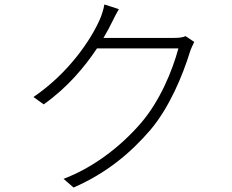

<svg xmlns="http://www.w3.org/2000/svg" viewBox="-20 -817 1040 861"><path d="M812 -655C800 -649 784 -647 759 -647H444C460 -674 474 -700 485 -723C492 -737 501 -756 513 -776L448 -797C445 -776 435 -747 429 -733C389 -640 288 -489 130 -382L176 -349C282 -424 359 -516 415 -600H780C753 -499 696 -362 611 -264C515 -153 392 -63 265 -15L310 24C456 -40 563 -128 655 -235C740 -336 799 -478 832 -585C835 -596 846 -618 851 -629Z"/></svg>

Font: Noto Sans T Chinese Light
Style: Regular
Weight: 300
Designer: Ryoko NISHIZUKA (kana & ideographs); Paul D. Hunt (Latin, Greek & Cyrillic); Wenlong ZHANG (bopomofo); Sandoll Communica
Foundry: Adobe Systems Incorporated
Version: Version 1.000;PS 1;hotconv 1.0.78;makeotf.lib2.5.61930